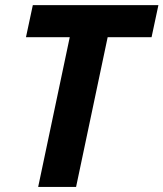

<svg xmlns="http://www.w3.org/2000/svg" viewBox="-20 -734 642 754"><path d="M129.9 0 253.9 -587.9H82L108.9 -713.9H602.1L575.2 -587.9H402.8L278.8 0Z"/></svg>

Font: Open Sans Hebrew
Style: Bold Italic
Weight: 700
Italic angle: -12°
Foundry: Ascender Corporation, Yanek Iontef
Version: Version 2.001;PS 002.001;hotconv 1.0.70;makeotf.lib2.5.58329